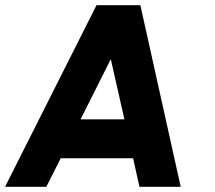

<svg xmlns="http://www.w3.org/2000/svg" viewBox="-50 -720 828 740"><path d="M322 -700H491L646.5 0H487.5L463 -110H184L128.5 0H-30.5ZM260.5 -260H429.5L377 -492Z"/></svg>

Font: Urbanist Black
Style: Italic
Weight: 900
Italic angle: -8°
Designer: Corey Hu
Foundry: Corey Hu
Version: Version 1.330; ttfautohint (v1.8.4.7-5d5b)